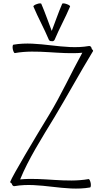

<svg xmlns="http://www.w3.org/2000/svg" viewBox="-20 -1091 606 1143"><path d="M305 -854C333 -921 369 -985 397 -1052C399 -1056 389 -1063 376 -1067C363 -1072 351 -1072 350 -1068C327 -1015 309 -961 288 -907C267 -961 249 -1015 226 -1068C225 -1072 213 -1072 200 -1067C187 -1063 177 -1056 179 -1052C207 -985 243 -921 271 -854C274 -848 281 -845 288 -846C293 -844 302 -847 305 -854ZM67 17C216 -9 367 51 516 25C521 24 522 12 520 -1C517 -15 512 -25 508 -25C373 -1 235 -36 100 -23C148 -142 231 -273 304 -393C382 -523 455 -657 534 -787C535 -790 532 -795 526 -800V-802C524 -812 517 -819 509 -817C360 -791 209 -851 60 -825C55 -824 54 -812 56 -799C59 -785 64 -775 68 -775C201 -799 337 -765 470 -777C402 -654 345 -527 272 -407C192 -276 53 -43 41 -9C40 -6 43 -2 50 2C52 12 59 19 67 17Z"/></svg>

Font: Nupuram Condensed Thin
Style: Regular
Weight: 100
Width: 3
Designer: Santhosh Thottingal (santhosh.thottingal@gmail.com)
Foundry: SMC
Version: Version 1.000